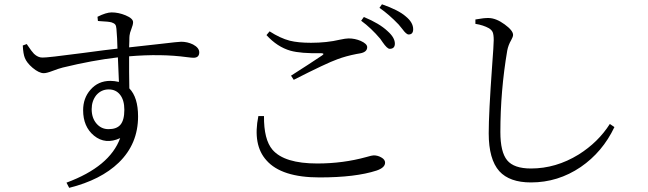

<svg xmlns="http://www.w3.org/2000/svg" viewBox="-20 -818 3040 901"><path d="M304.7 63.5 292 39.1Q495.1 -36.1 543.9 -169.9Q474.6 -137.7 420.9 -181.6Q370.1 -223.6 370.1 -300.8Q370.1 -357.4 404.3 -396.5Q440.4 -438.5 498 -438.5Q516.6 -438.5 538.1 -433.6Q537.1 -458 534.2 -525.4Q533.2 -541 533.2 -548.8Q415 -535.2 274.4 -501Q254.9 -496.1 227.1 -485.4Q199.2 -474.6 185.5 -474.6Q163.1 -474.6 132.8 -500Q105.5 -523.4 96.7 -545.9Q88.9 -564.5 86.9 -604.5L105.5 -611.3Q106.4 -609.4 109.4 -605.5Q128.9 -576.2 139.6 -565.4Q158.2 -547.9 178.7 -547.9Q200.2 -546.9 369.1 -569.3Q485.4 -585 531.2 -589.8Q530.3 -638.7 526.4 -682.6Q525.4 -697.3 520.5 -703.1Q515.6 -709 503.9 -712.9Q491.2 -716.8 448.2 -718.8Q442.4 -719.7 439.5 -719.7L437.5 -739.3Q478.5 -759.8 503.9 -759.8Q536.1 -759.8 569.3 -746.1Q604.5 -731.4 604.5 -713.9Q604.5 -702.1 596.7 -682.6Q588.9 -663.1 587.9 -651.4Q586.9 -644.5 586.9 -624Q585.9 -605.5 585.9 -595.7Q650.4 -602.5 735.4 -612.3Q817.4 -622.1 830.1 -622.1Q859.4 -622.1 885.7 -609.4Q915 -593.8 915 -572.3Q915 -546.9 887.7 -546.9Q879.9 -546.9 857.4 -549.8Q735.4 -566.4 585.9 -553.7Q585.9 -530.3 585.9 -480.5Q586.9 -427.7 586.9 -403.3Q627.9 -361.3 627.9 -271.5Q627.9 -142.6 537.1 -54.7Q453.1 26.4 304.7 63.5ZM489.3 -211.9Q527.3 -211.9 544.9 -232.4Q563.5 -253.9 563.5 -302.7Q563.5 -348.6 543 -374Q523.4 -398.4 490.2 -398.4Q455.1 -398.4 431.6 -371.1Q410.2 -343.8 410.2 -305.7Q410.2 -264.6 432.6 -238.3Q455.1 -211.9 489.3 -211.9Z M1479.5 14.6Q1300.8 14.6 1230.5 -65.4Q1165 -137.7 1192.4 -273.4H1218.8Q1217.8 -163.1 1258.8 -115.2Q1314.5 -50.8 1468.8 -50.8Q1589.8 -50.8 1699.2 -81.1Q1725.6 -88.9 1733.4 -88.9Q1752.9 -88.9 1769.5 -79.1Q1787.1 -69.3 1787.1 -54.7Q1787.1 -31.2 1747.1 -17.6Q1648.4 14.6 1479.5 14.6ZM1358.4 -443.4 1345.7 -462.9Q1431.6 -517.6 1491.2 -557.6Q1505.9 -567.4 1487.3 -568.4Q1391.6 -566.4 1342.8 -580.1Q1281.2 -597.7 1230.5 -653.3L1245.1 -670.9Q1294.9 -638.7 1339.8 -627Q1378.9 -617.2 1439.5 -617.2Q1513.7 -617.2 1575.2 -631.8Q1602.5 -637.7 1616.2 -637.7Q1645.5 -637.7 1672.9 -626Q1703.1 -612.3 1703.1 -596.7Q1703.1 -573.2 1668.9 -567.4Q1664.1 -566.4 1652.3 -564.5Q1602.5 -554.7 1563.5 -540Q1513.7 -522.5 1358.4 -443.4ZM1808.6 -588.9Q1796.9 -588.9 1775.4 -620.1Q1768.6 -629.9 1764.6 -635.7Q1721.7 -686.5 1674.8 -720.7L1687.5 -738.3Q1760.7 -708 1798.8 -671.9Q1833 -641.6 1833 -613.3Q1833 -588.9 1808.6 -588.9ZM1897.5 -656.2Q1886.7 -656.2 1868.2 -681.6Q1857.4 -695.3 1850.6 -703.1Q1804.7 -751 1760.7 -781.2L1772.5 -797.9Q1850.6 -770.5 1883.8 -741.2Q1918.9 -712.9 1918.9 -680.7Q1918.9 -656.2 1897.5 -656.2Z M2471.7 38.1Q2371.1 38.1 2323.2 -14.6Q2273.4 -70.3 2273.4 -192.4Q2273.4 -286.1 2289.1 -504.9Q2296.9 -608.4 2296.9 -629.9Q2296.9 -655.3 2292 -667Q2287.1 -677.7 2274.4 -685.5Q2248 -700.2 2210.9 -706.1V-726.6Q2252.9 -734.4 2274.4 -733.4Q2308.6 -732.4 2348.1 -703.6Q2387.7 -674.8 2387.7 -654.3Q2387.7 -645.5 2378.9 -629.9Q2365.2 -606.4 2360.4 -581.1Q2328.1 -391.6 2328.1 -198.2Q2328.1 -104.5 2359.9 -65.9Q2391.6 -27.3 2471.7 -27.3Q2588.9 -27.3 2695.3 -92.8Q2787.1 -150.4 2841.8 -236.3L2863.3 -221.7Q2807.6 -104.5 2705.1 -34.2Q2598.6 38.1 2471.7 38.1Z"/></svg>

Font: Bpmf Zihi Only R
Style: R
Weight: 400
Foundry: But Ko
Version: Version 1.320